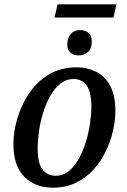

<svg xmlns="http://www.w3.org/2000/svg" viewBox="-20 -857 587 887"><path d="M232 -776 246 -837H518L504 -776ZM344 -601Q320 -601 305.5 -613.5Q291 -626 291 -652Q291 -682 307 -700Q323 -718 350 -718Q373 -718 388.5 -705.5Q404 -693 404 -667Q404 -630 385 -615.5Q366 -601 344 -601ZM224 10Q143 10 92.5 -40Q42 -90 42 -192Q42 -248 60 -309.5Q78 -371 114 -425Q150 -479 205 -512.5Q260 -546 334 -546Q383 -546 424 -525.5Q465 -505 489 -460.5Q513 -416 513 -344Q513 -301 502 -252.5Q491 -204 468.5 -157.5Q446 -111 411.5 -73Q377 -35 330.5 -12.5Q284 10 224 10ZM237 -45Q272 -45 298.5 -67Q325 -89 344.5 -124.5Q364 -160 377 -202.5Q390 -245 396 -287.5Q402 -330 402 -365Q402 -433 380 -462.5Q358 -492 320 -492Q286 -492 259 -470.5Q232 -449 212 -413.5Q192 -378 179 -335.5Q166 -293 160 -250Q154 -207 154 -172Q154 -103 176.5 -74Q199 -45 237 -45Z"/></svg>

Font: Noto Serif SemiCondensed Medium
Style: Italic
Weight: 500
Width: 4
Italic angle: -12°
Designer: Monotype Design Team
Foundry: Monotype Imaging Inc.
Version: Version 2.013